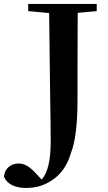

<svg xmlns="http://www.w3.org/2000/svg" viewBox="-94 -762 542 966"><path d="M392.6 -742.2V-706.1L296.9 -697.3Q295.9 -599.6 295.9 -400.4V-258.8Q295.9 -72.3 261.7 10.7Q238.3 92.8 177.2 138.2Q116.2 183.6 39.1 183.6Q-48.8 183.6 -74.2 127Q-71.3 95.7 -50.3 78.1Q-29.3 60.5 1 60.5Q41 60.5 85.9 109.4L115.2 141.6Q161.1 92.8 161.1 -48.8Q161.1 -81.1 160.2 -150.9Q159.2 -220.7 157.2 -369.1Q155.3 -517.6 153.3 -696.3L47.9 -706.1V-742.2Z"/></svg>

Font: GenRyuMin TW TTF Bold
Style: Regular
Weight: 700
Version: Version 1.300